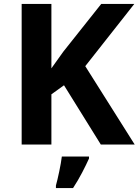

<svg xmlns="http://www.w3.org/2000/svg" viewBox="-20 -734 704 975"><path d="M664 0H492L305 -301L241 -255V0H90V-714H241V-387Q256 -408 271 -429Q286 -450 301 -471L494 -714H662L413 -398ZM432 61V71Q417 104 397 142.5Q377 181 351 221H264V208Q272 179 281 136Q290 93 294 61Z"/></svg>

Font: Noto IKEA Arabic
Style: Bold
Weight: 700
Designer: Monotype Design Team
Foundry: Monotype Imaging Inc.
Version: Version 1.200